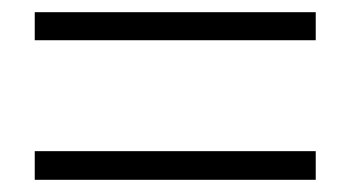

<svg xmlns="http://www.w3.org/2000/svg" viewBox="-20 -523 575 315"><path d="M37 -457V-503H498V-457ZM37 -228V-275H498V-228Z"/></svg>

Font: Noto Sans KR Thin Light
Style: Regular
Weight: 300
Version: Version 2.004-H2;hotconv 1.0.118;makeotfexe 2.5.65603